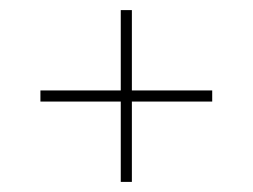

<svg xmlns="http://www.w3.org/2000/svg" viewBox="-20 -490 500 380"><path d="M219 -470H241V-130H219ZM60 -289V-311H400V-289Z"/></svg>

Font: Kalnia Thin ExtraLight
Style: Regular
Weight: 250
Version: Version 1.105